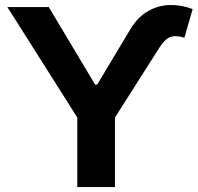

<svg xmlns="http://www.w3.org/2000/svg" viewBox="-20 -756 799 776"><path d="M359.8 -397.5V-414.1H377.3V-397.5ZM9.8 -727.5H177.1L368.6 -407.2L506.4 -637.1Q537.2 -688.1 579 -711.5Q620.7 -734.9 667.3 -735.7Q714 -736.5 758.6 -719.3L725.2 -603.5Q689.3 -614.8 667.3 -605.9Q645.4 -597 624.4 -563.7L444.7 -281.1V0H292.4V-281.1Z"/></svg>

Font: Inter Tight
Style: Regular
Weight: 400
Designer: Rasmus Andersson
Foundry: rsms
Version: Version 3.002